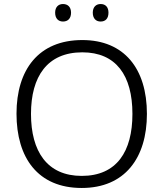

<svg xmlns="http://www.w3.org/2000/svg" viewBox="-20 -924 812 954"><path d="M254 -861C254 -832 270 -817 293 -817C317 -817 333 -832 333 -861C333 -889 317 -904 293 -904C270 -904 254 -889 254 -861ZM441 -861C441 -832 457 -817 480 -817C504 -817 519 -832 519 -861C519 -889 504 -904 480 -904C457 -904 441 -889 441 -861ZM710 -358C710 -583 597 -725 389 -725C171 -725 62 -577 62 -359C62 -140 168 10 386 10C600 10 710 -139 710 -358ZM134 -358C134 -544 215 -664 389 -664C556 -664 638 -550 638 -358C638 -171 560 -50 386 -50C214 -50 134 -172 134 -358Z"/></svg>

Font: Noto Kufi Arabic Light
Style: Regular
Weight: 300
Designer: Monotype Design Team, David Williams, Khaled Hosny
Foundry: Google LLC
Version: Version 2.109